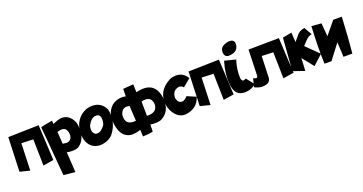

<svg xmlns="http://www.w3.org/2000/svg" viewBox="-43 -1447 4581 2425"><g transform="rotate(-20 2247.0 -234.0)"><path d="M16.1 -494.1 427.7 -503.9 452.1 -27.8 311 -4.9 303.2 -358.9 145 -365.2 132.3 -1 -1 -34.7Z M605.5 -500 609.4 -454.1Q683.6 -489.3 728 -491.7Q831.5 -494.1 884.3 -381.3Q898.4 -343.3 897.9 -288.6Q902.3 -145.5 814.5 -79.1Q791.5 -57.1 736.3 -54.2Q686 -51.3 644.5 -60.5L661.6 210.9L506.3 194.8L467.3 -266.6L449.2 -467.8Q469.7 -477.5 605.5 -500ZM622.1 -342.8 630.9 -215.8 632.8 -180.2 685.1 -173.8Q759.8 -179.2 758.3 -265.6Q751 -362.8 670.4 -354Z M1145 -503.9Q1268.6 -501.5 1317.9 -393.6Q1332 -350.6 1329.6 -298.3Q1329.6 -176.8 1243.2 -69.3Q1173.3 -1 1064.9 -1Q938.5 -11.2 900.4 -139.2Q888.7 -180.7 889.2 -233.4Q903.3 -423.8 1064.5 -490.2Q1106.9 -503.9 1145 -503.9ZM1028.8 -221.2Q1036.6 -152.8 1091.3 -152.8Q1141.6 -152.8 1192.9 -224.6Q1209.5 -255.9 1207.5 -301.8Q1207.5 -370.1 1147.9 -370.1Q1086.4 -370.1 1037.6 -280.8Q1026.9 -250.5 1028.8 -221.2Z M2023.9 -289.6Q2040.5 -111.8 1913.1 -43.5Q1867.7 -15.1 1756.8 -28.8L1754.4 64.5Q1691.9 79.1 1617.7 80.1L1613.3 -10.3Q1560.5 10.7 1491.2 10.7Q1375.5 -1 1338.4 -131.8Q1287.1 -329.1 1400.4 -430.7Q1488.8 -492.7 1586.9 -469.7L1587.9 -570.3Q1645.5 -576.2 1727.5 -580.6L1730.5 -473.1Q1991.2 -538.6 2023.9 -289.6ZM1601.6 -136.7 1590.3 -338.9Q1490.7 -365.2 1465.8 -265.1Q1451.7 -119.6 1601.6 -136.7ZM1753.4 -147.5Q1891.6 -140.6 1896 -251Q1889.2 -374 1751.5 -340.8Z M2240.2 -499Q2358.4 -515.6 2420.9 -412.1L2317.4 -326.7Q2284.7 -357.9 2252 -353Q2165.5 -335.9 2164.6 -237.3Q2180.7 -157.7 2242.7 -165.5Q2271 -169.9 2307.6 -210.4L2426.8 -159.2Q2381.8 -17.6 2228 2Q2116.7 13.2 2049.3 -115.2Q2028.8 -159.2 2025.4 -200.2Q1999.5 -382.3 2180.7 -481.4Q2200.2 -493.7 2240.2 -499Z M2439 -494.1 2850.6 -503.9 2875 -27.8 2733.9 -4.9 2726.1 -358.9 2567.9 -365.2 2555.2 -1 2421.9 -34.7Z M3053.7 -678.7Q3110.8 -677.2 3119.1 -631.8Q3124.5 -509.3 2983.4 -506.8Q2931.6 -510.3 2925.8 -566.9Q2917 -663.1 3053.7 -678.7ZM3056.6 -430.7Q3015.6 -306.6 3023.4 -189.5Q3033.7 -127.4 3086.4 -164.1L3169.4 -61Q3119.6 -9.3 3032.2 -2.9Q2880.4 4.9 2871.1 -174.8Q2857.4 -298.8 2906.7 -468.8Z M3245.6 -495.1 3655.3 -500 3679.7 -25.9 3535.6 -3.4 3527.8 -356 3374 -361.8 3364.3 -82.5Q3362.8 2.9 3256.8 3.9Q3219.7 9.3 3147.5 -23.4L3176.3 -135.7Q3235.4 -101.1 3234.9 -155.8Z M4001 -510.7 4061.5 -405.3Q4014.2 -397 3978.5 -357.4L3920.9 -296.4L4048.8 -170.4L4087.4 -132.3L3957.5 -13.7L3915 -67.4L3835.9 -166.5L3827.1 3.9L3671.9 -49.8L3705.6 -488.3Q3715.3 -488.3 3827.1 -511.2L3835.9 -381.3L3889.6 -445.3Q3925.3 -498.5 4001 -510.7Z M4092.8 -502 4224.6 -491.2 4239.7 -313 4379.4 -482.9H4494.6Q4479.5 -187 4460.4 1H4341.3L4331.5 -197.8L4179.7 1H4086.4Q4077.1 -203.1 4092.8 -502Z"/></g></svg>

Font: Lapsus Pro (theguybrush.com)
Style: Bold
Weight: 700
Designer: Jose Roses
Version: Version 1.00 February 9, 2018, initial release